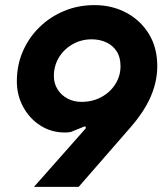

<svg xmlns="http://www.w3.org/2000/svg" viewBox="-20 -732 641 752"><path d="M113 0 313 -226Q318 -231 315.5 -234.5Q313 -238 309 -236L257 -215Q251 -214 245.5 -213.5Q240 -213 234 -213Q182 -213 139.5 -239.5Q97 -266 71.5 -312Q46 -358 46 -414Q46 -477 69.5 -531Q93 -585 134.5 -625.5Q176 -666 231 -689Q286 -712 350 -712Q419 -712 475 -682Q531 -652 563.5 -598.5Q596 -545 596 -473Q596 -413 570.5 -354Q545 -295 491 -233L288 0ZM299 -333Q342 -333 376.5 -351.5Q411 -370 431.5 -402Q452 -434 452 -473Q452 -508 437 -531Q422 -554 396.5 -566Q371 -578 339 -578Q298 -578 264 -558.5Q230 -539 210.5 -506.5Q191 -474 191 -434Q191 -405 205.5 -382Q220 -359 244.5 -346Q269 -333 299 -333Z"/></svg>

Font: Finlandica
Style: Italic
Weight: 400
Italic angle: -8°
Designer: Niklas Ekholm, Juho Hiilivirta, Jaakko Suomalainen
Foundry: Helsinki Type Studio
Version: Version 1.064